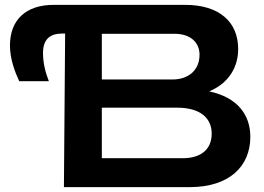

<svg xmlns="http://www.w3.org/2000/svg" viewBox="-20 -770 1087 790"><path d="M201 -750C86 -750 21 -688 21 -583C21 -527 41 -475 59 -436H181C167 -472 157 -509 157 -552C157 -609 186 -632 237 -632H248L243 0H760C924 0 1010 -86 1010 -207C1010 -298 957 -369 841 -394C926 -430 960 -499 960 -568C960 -681 881 -750 742 -750ZM399 -327H708C802 -327 851 -286 851 -220C851 -155 806 -119 732 -119H399ZM399 -631H698C764 -631 801 -595 801 -545C801 -480 754 -443 690 -443H399Z"/></svg>

Font: Bounded Med
Style: Regular
Weight: 500
Designer: Vlad Churkin
Version: Version 3.0